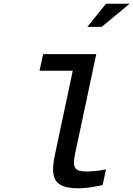

<svg xmlns="http://www.w3.org/2000/svg" viewBox="-20 -1000 715 1029"><path d="M443 -81C382 -81 366 -100 382 -174L496 -710H211L192 -621H370L274 -169C245 -33 281 9 401 9C439 9 472 4 530 -8L548 -92C507 -84 473 -81 443 -81ZM448 -856H525L675 -980H548Z"/></svg>

Font: LT Wave Mono Medium
Style: Italic
Weight: 500
Designer: Daniel Lyons
Version: Version 2.5 (Glyphs App)